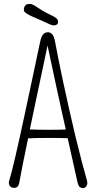

<svg xmlns="http://www.w3.org/2000/svg" viewBox="-20 -956 496 980"><path d="M224.6 -791.5Q236.3 -791.5 246.1 -781.7Q255.9 -772 261.5 -741Q267.1 -710 278.6 -652.3Q290 -594.7 304.2 -529.3Q318.4 -463.9 334 -394.3Q349.6 -324.7 365.2 -259.3Q402.8 -106 423.8 -35.2Q428.7 -17.1 421.1 -6.3Q413.6 4.4 404.3 4.4Q395 4.4 387.5 -1Q379.9 -6.3 374 -32.7Q368.2 -59.1 355 -118.2Q341.8 -177.2 326.7 -245.1Q326.2 -248 325.7 -250.5Q292.5 -252 231.9 -252Q160.6 -252 123 -250Q122.6 -247.1 122.1 -244.1Q92.3 -100.6 78.1 -22Q73.2 2.9 52.2 2.9Q30.3 2.9 25.4 -18.6Q23.9 -24.9 28.3 -38.6Q32.7 -52.2 41.3 -85.7Q49.8 -119.1 59.8 -162.4Q69.8 -205.6 81.1 -256.8Q92.3 -308.1 104 -362.3Q115.7 -416.5 127.4 -471.4Q139.2 -526.4 149.9 -577.6Q160.6 -628.9 170.2 -673.8Q179.7 -718.8 185.5 -745.1Q194.8 -791.5 224.6 -791.5ZM132.3 -295.4Q169.4 -293.5 232.4 -293.5Q284.7 -293.5 315.9 -294.9Q305.7 -339.4 295.4 -386.2Q279.3 -459 264.6 -527.3Q240.2 -639.2 222.7 -723.6Q211.4 -667.5 190.4 -570.8Q163.1 -441.9 148.9 -374.5Q140.6 -334 132.3 -295.4ZM275.9 -848.6Q279.3 -830.6 259.8 -826.7Q248 -824.7 227.3 -835Q206.5 -845.2 185.3 -854Q164.1 -862.8 146 -871.1Q103.5 -890.1 102.1 -902.1Q100.6 -914.1 106 -923.6Q111.3 -933.1 122.6 -935.3Q133.8 -937.5 144.3 -933.6Q154.8 -929.7 176 -915Q197.3 -900.4 216.6 -890.6Q235.8 -880.9 248.3 -874.8Q260.7 -868.7 267.3 -863.3Q273.9 -857.9 275.9 -848.6Z"/></svg>

Font: Pompiere
Style: Regular
Weight: 400
Designer: Karolina Lach
Foundry: Sorkin Type Co.
Version: Version 1.002